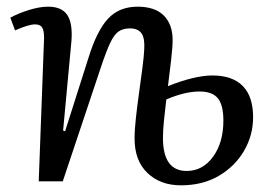

<svg xmlns="http://www.w3.org/2000/svg" viewBox="-20 -543 806 575"><path d="M483 -285Q523 -301 556.5 -309Q590 -317 616 -317Q676 -317 707 -285.5Q738 -254 738 -192Q738 -138 711 -91.5Q684 -45 635.5 -16.5Q587 12 522 12Q460 12 421.5 -25Q383 -62 383 -128Q383 -154 387 -190Q391 -226 396.5 -265.5Q402 -305 406.5 -339.5Q411 -374 412 -396Q414 -429 403.5 -443.5Q393 -458 369 -458Q349 -458 335.5 -449Q322 -440 310 -414.5Q298 -389 282 -341L168 0H96L112 -430Q112 -452 106 -461Q100 -470 85 -470Q66 -470 25 -452L11 -490Q32 -502 65 -512.5Q98 -523 124 -523Q165 -523 181.5 -498Q198 -473 194 -421L169 -152L175 -150L245 -370Q270 -451 303.5 -487Q337 -523 392 -523Q444 -523 470.5 -496.5Q497 -470 497 -423Q497 -403 492.5 -363.5Q488 -324 483 -285ZM478 -245Q474 -211 471 -181.5Q468 -152 468 -130Q468 -31 539 -31Q587 -31 618 -73.5Q649 -116 649 -182Q649 -228 632.5 -248.5Q616 -269 578 -269Q533 -269 478 -245Z"/></svg>

Font: Literata 36pt
Style: Italic
Weight: 400
Italic angle: -2°
Designer: Latin by Veronika Burian and Jose Scaglione. Greek by Irene Vlachou. Cyrillic by Vera Evstafieva
Foundry: TypeTogether
Version: Version 3.002